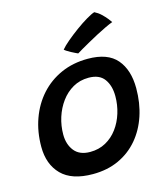

<svg xmlns="http://www.w3.org/2000/svg" viewBox="-113 -831 811 933"><g transform="rotate(-15 293.0 -365.0)"><path d="M239.5 14Q134 14 82.2 -38.2Q30.5 -90.5 30.5 -179Q30.5 -254.5 53.8 -319Q77 -383.5 120.2 -431.8Q163.5 -480 224 -507Q284.5 -534 359 -534Q459 -534 504.5 -480.5Q550 -427 550 -335Q550 -260.5 529 -197.2Q508 -134 467.8 -86.5Q427.5 -39 370 -12.5Q312.5 14 239.5 14ZM254.5 -93.5Q298.5 -93.5 333.2 -112.8Q368 -132 392.2 -164.8Q416.5 -197.5 429.2 -238.8Q442 -280 442 -324Q442 -377 417.5 -410.5Q393 -444 339 -444Q295 -444 260 -424Q225 -404 200.2 -370.2Q175.5 -336.5 162.2 -294.8Q149 -253 149 -209Q149 -159 175.2 -126.2Q201.5 -93.5 254.5 -93.5ZM448.5 -744.5Q466.5 -735.5 481 -721.8Q495.5 -708 506 -695Q516.5 -682 520.5 -675.5Q505.5 -670 483.2 -659.5Q461 -649 436 -635.8Q411 -622.5 387.8 -609.5Q364.5 -596.5 346.8 -586.2Q329 -576 321.5 -571Q318 -572.5 309 -576.8Q300 -581 289.8 -586.5Q279.5 -592 270.8 -597.5Q262 -603 258 -607Q270.5 -622.5 296 -644Q321.5 -665.5 351 -687Q380.5 -708.5 407 -724.2Q433.5 -740 448.5 -744.5Z"/></g></svg>

Font: Grandstander Thin Medium
Style: Italic
Weight: 500
Italic angle: -15°
Version: Version 1.200